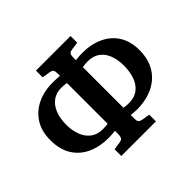

<svg xmlns="http://www.w3.org/2000/svg" viewBox="-168 -957 1196 1196"><g transform="rotate(-45 429.5 -359.0)"><path d="M277 17V-42L329 -50Q349 -53 354.5 -64Q360 -75 360 -93V-122Q352 -121 336.5 -119.5Q321 -118 299 -118Q224 -118 164 -145Q104 -172 69 -227Q34 -282 34 -366Q34 -443 68 -497Q102 -551 161.5 -580Q221 -609 300 -609Q315 -609 331 -608Q347 -607 360 -606V-628Q360 -647 354 -656Q348 -665 326 -668L277 -676V-735H582V-676L530 -669Q510 -666 504.5 -656.5Q499 -647 499 -626V-605Q514 -607 529.5 -608Q545 -609 559 -609Q637 -609 697 -581Q757 -553 790.5 -499.5Q824 -446 824 -369Q824 -306 803 -259Q782 -212 744.5 -180.5Q707 -149 657.5 -133.5Q608 -118 552 -118Q539 -118 523 -119.5Q507 -121 499 -122V-90Q499 -71 505 -62.5Q511 -54 532 -50L582 -42V17ZM315 -182Q329 -182 341 -183Q353 -184 359 -186V-544Q346 -546 334 -547Q322 -548 312 -548Q269 -548 237.5 -525.5Q206 -503 189 -461.5Q172 -420 172 -362Q172 -311 188 -270Q204 -229 235.5 -205.5Q267 -182 315 -182ZM545 -182Q593 -182 624.5 -206Q656 -230 671.5 -272.5Q687 -315 687 -368Q687 -425 670.5 -465Q654 -505 623 -526.5Q592 -548 546 -548Q537 -548 526 -547Q515 -546 499 -544V-186Q506 -184 518.5 -183Q531 -182 545 -182Z"/></g></svg>

Font: Literata 18pt SemiBold
Style: Regular
Weight: 600
Designer: Latin by Veronika Burian and Jose Scaglione. Greek by Irene Vlachou. Cyrillic by Vera Evstafieva.
Foundry: TypeTogether
Version: Version 3.103;gftools[0.9.29]